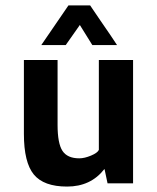

<svg xmlns="http://www.w3.org/2000/svg" viewBox="-20 -675 578 707"><path d="M364 -52Q314 12 227 12Q141 12 104.5 -32.5Q68 -77 68 -182V-454H192V-215Q192 -147 210 -119.5Q228 -92 272 -92Q291 -92 315 -102Q339 -112 344 -123V-454H470V0H376L365 -52ZM232 -655H312Q329 -630 350 -599Q393 -537 411 -509H320L274 -583L222 -509H132Z"/></svg>

Font: Tajawal
Style: Bold
Weight: 700
Designer: Boutros Fonts
Foundry: Created by Boutros International 2017
Version: Version 1.700